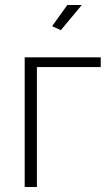

<svg xmlns="http://www.w3.org/2000/svg" viewBox="-20 -750 447 770"><path d="M308 -730 224 -629 189 -645 250 -730ZM384 -520V-481H128V0H79V-520Z"/></svg>

Font: Raleway
Style: Light
Weight: 300
Designer: Matt McInerney, Pablo Impallari, Rodrigo Fuenzalida
Foundry: Matt McInerney, Pablo Impallari, Rodrigo Fuenzalida
Version: Version 3.000